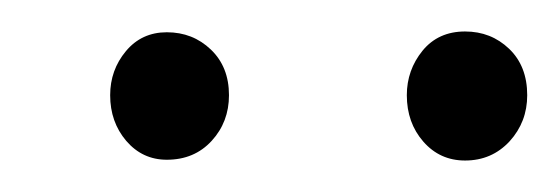

<svg xmlns="http://www.w3.org/2000/svg" viewBox="-20 -748 355 122"><path d="M275.5 -646Q259.5 -646 249 -658Q238.5 -670 238.5 -687.5Q238.5 -703.5 248.5 -715.8Q258.5 -728 275.5 -728Q292 -728 303.5 -717Q315 -706 315 -687.5Q315 -670.5 303.8 -658.2Q292.5 -646 275.5 -646ZM86 -646.5Q70.5 -646.5 60.2 -658.5Q50 -670.5 50 -687.5Q50 -703.5 60 -715.5Q70 -727.5 86 -727.5Q102.5 -727.5 114 -716.5Q125.5 -705.5 125.5 -687.5Q125.5 -670.5 114.5 -658.5Q103.5 -646.5 86 -646.5Z"/></svg>

Font: Edu AU VIC WA NT Hand
Style: Regular
Weight: 400
Designer: Tina and Corey Anderson, Eben Sorkin, Mirko Velimirovic
Foundry: Google for Education
Version: Version 1.001